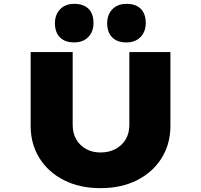

<svg xmlns="http://www.w3.org/2000/svg" viewBox="-20 -970 1043 996"><path d="M501 6Q393 6 311.5 -35.5Q230 -77 184.5 -150Q139 -223 139 -317V-700H357V-322Q357 -279 375.5 -247Q394 -215 426.5 -197Q459 -179 501 -179Q545 -179 579 -197Q613 -215 632 -247Q651 -279 651 -322V-700H864V-317Q864 -223 818.5 -150Q773 -77 691.5 -35.5Q610 6 501 6ZM636 -750Q588 -750 562 -776Q536 -802 536 -850Q536 -894 563 -922Q590 -950 636 -950Q684 -950 710 -924.5Q736 -899 736 -850Q736 -806 709 -778Q682 -750 636 -750ZM365 -750Q317 -750 291 -776Q265 -802 265 -850Q265 -894 292 -922Q319 -950 365 -950Q413 -950 439 -924.5Q465 -899 465 -850Q465 -806 438 -778Q411 -750 365 -750Z"/></svg>

Font: Lexend Peta Black
Style: Regular
Weight: 900
Version: Version 1.007